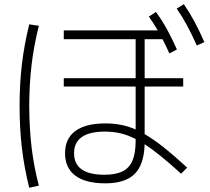

<svg xmlns="http://www.w3.org/2000/svg" viewBox="-20 -838 978 895"><path d="M283.2 -124Q283.2 -191.9 331.1 -227.3Q378.9 -262.7 470.7 -262.7Q509.3 -262.7 543.7 -256.1Q578.1 -249.5 612.3 -234.4V-434.6H277.3V-473.6H612.3V-655.3H277.3V-696.3H715.3Q696.8 -728.5 673.8 -760.7L707 -782.2Q735.4 -743.2 758.5 -701.2Q781.7 -659.2 804.7 -607.4L769.5 -588.9Q756.8 -617.7 737.8 -655.3H654.3V-473.6H834V-434.6H654.3V-212.9Q695.3 -189 743.4 -150.9Q791.5 -112.8 852.5 -56.6L824.2 -28.3Q720.2 -123 654.3 -166Q651.4 -70.3 607.4 -26.9Q563.5 16.6 470.7 16.6Q378.9 16.6 331.1 -19.3Q283.2 -55.2 283.2 -124ZM803.7 -797.9 836.9 -818.4Q864.3 -778.8 887 -736.6Q909.7 -694.3 932.6 -641.6L897.5 -626Q872.6 -681.2 850.6 -721.7Q828.6 -762.2 803.7 -797.9ZM71.3 -343.8Q71.3 -446.8 82 -537.6Q92.8 -628.4 116.2 -724.6L161.1 -717.8Q137.7 -624.5 127.2 -535.4Q116.7 -446.3 116.2 -343.8Q116.7 -240.7 127.2 -151.6Q137.7 -62.5 161.1 27.3L116.2 37.1Q92.8 -57.1 82 -148.4Q71.3 -239.7 71.3 -343.8ZM466.8 -23.4Q519.5 -23.4 551.3 -39.3Q583 -55.2 597.7 -89.6Q612.3 -124 612.3 -181.6V-189.9Q576.2 -208.5 541.7 -216.6Q507.3 -224.6 468.8 -224.6Q397.5 -224.6 361.3 -199.2Q325.2 -173.8 325.2 -124Q325.2 -23.4 466.8 -23.4Z"/></svg>

Font: Pretendard ExtraLight
Style: Regular
Weight: 200
Designer: Base glyphs from Inter by Rasmus Andersson; Hangeul glyphs from Noto Sans CJK(Source Han Sans) by Jang Soo-young and Kan
Foundry: Kil Hyung-jin
Version: Version 1.309